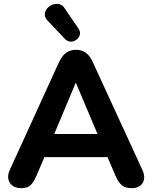

<svg xmlns="http://www.w3.org/2000/svg" viewBox="-20 -974 793 1003"><path d="M91 9Q63 9 45.5 -4Q28 -17 23.5 -39Q19 -61 32 -88L288 -649Q304 -683 326 -698.5Q348 -714 377 -714Q406 -714 428 -698.5Q450 -683 465 -649L723 -88Q736 -61 732.5 -38.5Q729 -16 712 -3.5Q695 9 668 9Q634 9 615.5 -7Q597 -23 583 -57L523 -196L585 -153H168L230 -196L171 -57Q156 -22 139.5 -6.5Q123 9 91 9ZM375 -540 247 -235 220 -274H533L506 -235L377 -540ZM318 -772 228 -867Q213 -883 214 -899.5Q215 -916 226 -929.5Q237 -943 254 -949.5Q271 -956 289 -952.5Q307 -949 319 -929L391 -823Q401 -807 397 -792Q393 -777 379.5 -766.5Q366 -756 349 -756.5Q332 -757 318 -772Z"/></svg>

Font: Nunito ExtraLight ExtraBold
Style: Regular
Weight: 800
Version: Version 3.602